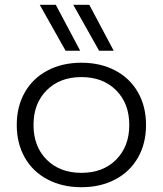

<svg xmlns="http://www.w3.org/2000/svg" viewBox="-20 -772 680 802"><path d="M590 -250Q590 -173 556.5 -114Q523 -55 461.5 -22.5Q400 10 320 10Q240 10 178.5 -22.5Q117 -55 83.5 -114Q50 -173 50 -250Q50 -327 83.5 -386Q117 -445 178.5 -477.5Q240 -510 320 -510Q400 -510 461.5 -477.5Q523 -445 556.5 -386Q590 -327 590 -250ZM520 -250Q520 -340 465 -395Q410 -450 320 -450Q230 -450 175 -395Q120 -340 120 -250Q120 -160 175 -105Q230 -50 320 -50Q410 -50 465 -105Q520 -160 520 -250ZM254 -560 146 -752H213L315 -560ZM394 -560 286 -752H353L455 -560Z"/></svg>

Font: Goli Light
Style: Regular
Weight: 300
Designer: jaikishan Patel
Foundry: MagicType
Version: Version 1.000